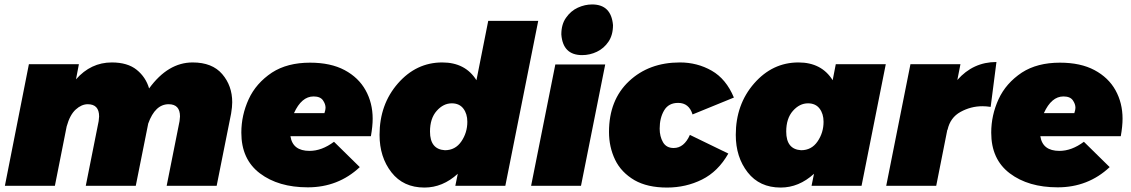

<svg xmlns="http://www.w3.org/2000/svg" viewBox="-20 -836 5088 864"><path d="M955 0H730L788 -291L790 -312Q790 -367 739 -367Q678 -367 647 -280L591 0H366L424 -291L426 -312Q426 -367 375 -367Q347 -367 320.8 -343.2Q294.5 -319.5 280 -267L227 0H2L110 -547H335L322 -479Q389 -555 483 -555Q554 -555 595 -522Q636 -489 651 -438Q736 -555 847 -555Q935 -555 980 -502.5Q1025 -450 1025 -376Q1025 -355 1020 -325Z M1365 7Q1233 7 1149.5 -56Q1066 -119 1066 -239Q1066 -317.5 1099 -389.5Q1132 -461.5 1204 -509.5Q1273 -554 1375 -554Q1468 -554 1530.8 -520.5Q1593.5 -487 1625.2 -429.8Q1657 -372.5 1657 -302Q1657 -268 1649 -223H1287Q1297 -157 1373 -157Q1428 -157 1483 -198L1599 -84Q1502 7 1365 7ZM1440 -327Q1445 -342 1445 -351Q1445 -368 1433 -385Q1421 -402 1391 -402Q1337 -402 1303 -327Z M1890 8Q1795 8 1741.5 -60.5Q1688 -129 1688 -229Q1688 -366 1770.5 -460.5Q1853 -555 1970 -555Q2074 -555 2124 -475L2177 -742H2402L2254 0H2029L2040 -54Q1972 8 1890 8ZM1982 -160Q2029 -160 2056 -199.5Q2083 -239 2083 -288Q2083 -324 2065 -347.5Q2047 -371 2013 -371Q1975 -371 1945 -337Q1915 -303 1915 -244Q1915 -164 1982 -160Z M2599.5 -588Q2513 -588 2506 -681Q2506 -726.5 2527 -756Q2548.5 -787 2580.2 -801.5Q2612 -816 2644.5 -816Q2730.5 -816 2738.5 -723Q2738.5 -678.5 2718.2 -648.5Q2698 -618.5 2666.2 -603.2Q2634.5 -588 2599.5 -588ZM2594.5 0H2370L2479 -546H2703.5Z M2981.5 8Q2893.5 8 2835.5 -25Q2775 -60.5 2747.8 -117.5Q2720.5 -174.5 2720.5 -242Q2720.5 -386 2810.5 -470.5Q2900.5 -555 3039.5 -555Q3117.5 -555 3182.5 -518Q3247.5 -481 3282.5 -397L3096.5 -321Q3080.5 -373 3031.5 -373Q2988.5 -373 2968.5 -339Q2948.5 -305 2948.5 -257Q2948.5 -222 2963.5 -196Q2978.5 -170 3011.5 -170Q3058.5 -170 3084.5 -229L3257.5 -145Q3211.5 -64 3139 -28Q3066.5 8 2981.5 8Z M3493 8Q3398 8 3344.5 -60.5Q3291 -129 3291 -229Q3291 -366 3373.5 -460.5Q3456 -555 3573 -555Q3677 -555 3727 -475L3741 -547H3966L3857 0H3632L3643 -54Q3575 8 3493 8ZM3585 -160Q3632 -160 3659 -199.5Q3686 -239 3686 -288Q3686 -324 3668 -347.5Q3650 -371 3616 -371Q3578 -371 3548 -337Q3518 -303 3518 -244Q3518 -164 3585 -160Z M4193 0H3968L4077 -547H4302L4288 -476Q4359 -557 4464 -557L4438 -355Q4418 -358 4401 -358Q4349 -358 4302.5 -332.5Q4256 -307 4244 -252H4243Z M4739.5 7Q4607.5 7 4524 -56Q4440.5 -119 4440.5 -239Q4440.5 -317.5 4473.5 -389.5Q4506.5 -461.5 4578.5 -509.5Q4647.5 -554 4749.5 -554Q4842.5 -554 4905.2 -520.5Q4968 -487 4999.8 -429.8Q5031.5 -372.5 5031.5 -302Q5031.5 -268 5023.5 -223H4661.5Q4671.5 -157 4747.5 -157Q4802.5 -157 4857.5 -198L4973.5 -84Q4876.5 7 4739.5 7ZM4814.5 -327Q4819.5 -342 4819.5 -351Q4819.5 -368 4807.5 -385Q4795.5 -402 4765.5 -402Q4711.5 -402 4677.5 -327Z"/></svg>

Font: Argentum Sans Black
Style: Italic
Weight: 900
Italic angle: -11°
Designer: Julieta Ulanovsky (font), Cristiano Sobral (main changes and remaster)
Foundry: Julieta Ulanovsky (font), Cristiano Sobral (main changes and remaster)
Version: Version 2.007;June 15, 2022;FontCreator 14.0.0.2814 64-bit; 